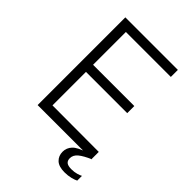

<svg xmlns="http://www.w3.org/2000/svg" viewBox="-253 -837 1119 1119"><g transform="rotate(45 306.0 -278.0)"><path d="M103.5 0V-723H536.5V-665H166V-394.5H506V-336H166V-60L548.5 -59V0ZM398.5 89Q398.5 57.5 420.8 33.5Q443 9.5 503.5 -8.5L552 -1Q502.5 20.5 478.8 40.2Q455 60 455 86.5Q455 106 467 115.8Q479 125.5 506.5 125.5Q531 125.5 550.2 119.8Q569.5 114 578 109V148Q566.5 154.5 542.8 160.5Q519 166.5 491.5 166.5Q444 166.5 421.2 145Q398.5 123.5 398.5 89Z"/></g></svg>

Font: Public Sans Thin ExtraLight
Style: Regular
Weight: 250
Version: Version 1.007